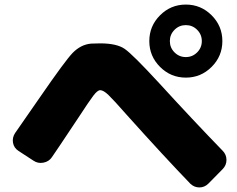

<svg xmlns="http://www.w3.org/2000/svg" viewBox="-20 -840 1040 841"><path d="M677 -476Q826 -313 955 -180Q972 -163 972 -139.5Q972 -116 955 -99L893 -36Q876 -19 853.5 -19Q831 -19 814 -35Q701 -152 535 -337Q477 -403 455 -424Q433 -445 419 -445Q407 -445 388.5 -420.5Q370 -396 325 -327Q220 -169 207 -151Q194 -132 170 -127.5Q146 -123 127 -136L61 -179Q41 -192 37 -214.5Q33 -237 46 -257L155 -414Q266 -575 298 -608Q334 -645 379 -649Q393 -650 419 -650Q491 -650 526 -626Q561 -602 677 -476ZM744.5 -610.5Q765 -590 794 -590Q823 -590 843.5 -610.5Q864 -631 864 -660Q864 -689 843.5 -709.5Q823 -730 794 -730Q765 -730 744.5 -709.5Q724 -689 724 -660Q724 -631 744.5 -610.5ZM681 -773Q728 -820 794 -820Q860 -820 907 -773Q954 -726 954 -660Q954 -594 907 -547Q860 -500 794 -500Q728 -500 681 -547Q634 -594 634 -660Q634 -726 681 -773Z"/></svg>

Font: Rounded Mplus 1c Black
Style: Regular
Weight: 900
Version: Version 1.059.20150529